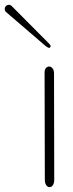

<svg xmlns="http://www.w3.org/2000/svg" viewBox="-126 -769 304 795"><path d="M84 -578.1Q84 -577.1 82.3 -574Q80.6 -570.8 78.1 -570.8Q72.3 -570.8 61.5 -579.6L-101.6 -719.7Q-106.4 -724.6 -106.4 -731.9Q-106.4 -738.8 -101.3 -743.9Q-96.2 -749 -89.4 -749Q-82.5 -749 -77.6 -744.1L76.7 -588.9Q84 -581.1 84 -578.1ZM58.6 -468.8Q58.6 -481 64.5 -487.3Q70.3 -493.7 77.1 -493.7Q85 -493.7 91.3 -486.3Q97.7 -479 97.7 -463.9V-463.4L98.6 -25.4Q98.6 -10.7 93 -2.4Q87.4 5.9 79.1 5.9Q71.3 5.9 65.4 -2.2Q59.6 -10.3 59.6 -25.9Z"/></svg>

Font: Manjari Thin
Style: Regular
Weight: 100
Designer: Santhosh Thottingal <santhosh.thottingal@gmail.com>
Version: Version 2.000